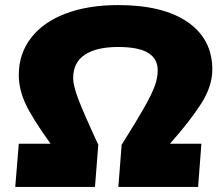

<svg xmlns="http://www.w3.org/2000/svg" viewBox="-20 -736 878 756"><path d="M649 -170H773L760 0H446L459 -166Q520 -263 549 -314.5Q578 -366 589.5 -398Q601 -430 601 -459Q601 -505 563 -528Q525 -551 445 -551Q360 -551 314 -520.5Q268 -490 268 -428Q268 -399 289 -344Q310 -289 367 -166L354 0H40L54 -170H179Q106 -272 80 -328.5Q54 -385 54 -441Q54 -524 102 -586.5Q150 -649 238.5 -682.5Q327 -716 445 -716Q622 -716 719 -649Q816 -582 816 -462Q816 -397 772.5 -328.5Q729 -260 649 -170Z"/></svg>

Font: Nunito Sans Heavy Heavy
Style: Italic
Weight: 400
Italic angle: -4.541°
Designer: Vernon Adams
Foundry: Vernon Adams
Version: Version 2.002